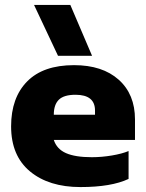

<svg xmlns="http://www.w3.org/2000/svg" viewBox="-20 -748 592 778"><path d="M118 -728H265L353 -522H215ZM25 -236Q25 -352 90 -418Q155 -484 280 -484Q395 -484 461 -425Q527 -366 527 -264V-181H198Q210 -144 247.5 -127.5Q285 -111 352 -111Q392 -111 433.5 -118Q475 -125 501 -136V-23Q431 10 306 10Q178 10 101.5 -53.5Q25 -117 25 -236ZM365 -283V-300Q365 -364 286 -364Q239 -364 218.5 -344Q198 -324 198 -283Z"/></svg>

Font: Kanit Bold
Style: Regular
Weight: 700
Designer: Katatrad Team
Foundry: CadsonDemak
Version: Version 1.000